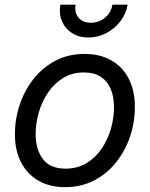

<svg xmlns="http://www.w3.org/2000/svg" viewBox="-20 -773 628 805"><path d="M252.9 11.7Q187.5 11.7 140.4 -15.9Q93.3 -43.5 67.9 -93.3Q42.5 -143.1 42.5 -209.5Q42.5 -273.9 62.7 -334.2Q83 -394.5 121.1 -442.6Q159.2 -490.7 213.1 -518.8Q267.1 -546.9 334.5 -546.9Q399.9 -546.9 447.3 -519.5Q494.6 -492.2 520 -442.4Q545.4 -392.6 545.4 -325.2Q545.4 -259.8 524.9 -199.5Q504.4 -139.2 466.1 -91.6Q427.7 -43.9 373.8 -16.1Q319.8 11.7 252.9 11.7ZM254.9 -65.9Q304.7 -65.9 342.8 -89.1Q380.9 -112.3 406.5 -150.1Q432.1 -188 445.1 -233.6Q458 -279.3 458 -323.7Q458 -365.7 444.8 -398.4Q431.6 -431.2 403.8 -450.2Q376 -469.2 332 -469.2Q282.7 -469.2 245.1 -446.3Q207.5 -423.3 181.6 -385.3Q155.8 -347.2 142.6 -301.3Q129.4 -255.4 129.4 -210Q129.4 -147.9 159.4 -106.9Q189.5 -65.9 254.9 -65.9ZM350.6 -615.7Q311.5 -615.7 282.5 -634Q253.4 -652.3 240 -683.6Q226.6 -714.8 232.9 -753.4H296.9Q291.5 -719.7 309.6 -698.7Q327.6 -677.7 361.3 -677.7Q383.8 -677.7 402.8 -687.3Q421.9 -696.8 434.8 -713.9Q447.8 -731 451.2 -753.4H515.1Q508.8 -714.8 484.6 -683.6Q460.4 -652.3 425.5 -634Q390.6 -615.7 350.6 -615.7Z"/></svg>

Font: Inter 18pt
Style: Italic
Weight: 400
Italic angle: -9.3988°
Designer: Rasmus Andersson
Foundry: rsms
Version: Version 4.001;git-66647c0bb